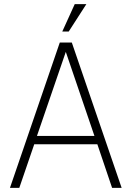

<svg xmlns="http://www.w3.org/2000/svg" viewBox="-20 -905 633 925"><path d="M340 -885H396L311 -753H280ZM28 0 268 -700H326L566 0H520L449 -210H145L73 0ZM158 -250H435L297 -655Z"/></svg>

Font: Haskoy ExtraLight
Style: Regular
Weight: 200
Designer: Ertekin Erdin
Foundry: Ertekin Erdin
Version: Version 2.000; ttfautohint (v1.8.4.7-5d5b)